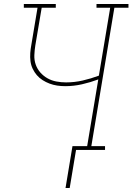

<svg xmlns="http://www.w3.org/2000/svg" viewBox="-20 -755 667 967"><path d="M310 192 345 -19H419L475 -355Q435 -340 393 -330.5Q351 -321 309 -321Q288 -321 268 -324Q248 -327 229.5 -334Q211 -341 194.5 -351.5Q178 -362 165.5 -376.5Q153 -391 144.5 -409Q136 -427 133.5 -447Q131 -467 132.5 -488Q134 -509 138 -530L169 -716H100V-735H261V-716H190L158 -527Q154 -502 153 -477Q152 -452 160 -429.5Q168 -407 183.5 -389.5Q199 -372 219.5 -360.5Q240 -349 264 -344.5Q288 -340 313 -340Q355 -340 396.5 -349.5Q438 -359 478 -374L535 -716H466V-735H627V-716H556L440 -19H509V0H363L331 192Z"/></svg>

Font: Iosevka Curly Slab ThEx
Style: Italic
Weight: 100
Width: 7
Italic angle: -9°
Monospace: yes
Designer: Belleve Invis
Foundry: Belleve Invis
Version: Version 11.1.0; ttfautohint (v1.8.3)